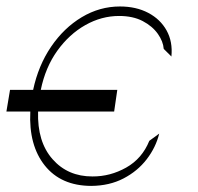

<svg xmlns="http://www.w3.org/2000/svg" viewBox="-104 -573 623 605"><path d="M265.6 -289.8 255.7 -221.6H16Q13.1 -126.4 61.4 -71.6Q109.7 -16.7 187.5 -17Q243.3 -16.7 293.5 -44.9Q343.8 -73.2 366.5 -129.3L397.7 -152Q387.1 -108.7 358.3 -71.2Q329.5 -33.7 285.2 -10.7Q240.8 12.4 183.2 12.8Q88.1 12.4 37.1 -51.5Q-13.8 -115.4 -8.5 -221.6H-83.8L-72.4 -289.8H0.4Q16.7 -366.5 57 -425.8Q97.3 -485.1 153.6 -518.8Q209.9 -552.6 274.1 -552.6Q324.9 -552.6 363.1 -532.5Q401.3 -512.4 421 -476.9Q440.7 -441.4 436.1 -394.9L411.9 -419Q410.2 -442.5 393.3 -466.4Q376.4 -490.4 345.7 -506.6Q315 -522.7 271.3 -522.7Q215.9 -522.7 165 -494Q114 -465.2 76.5 -413Q39.1 -360.8 24.5 -289.8Z"/></svg>

Font: Inter Thin  BETA
Style: Italic
Weight: 100
Italic angle: -9.39999°
Designer: Rasmus Andersson
Foundry: rsms
Version: Version 3.011;git-f93a4a705